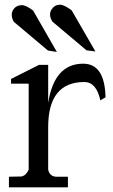

<svg xmlns="http://www.w3.org/2000/svg" viewBox="-20 -797 479 817"><path d="M121 -752Q91 -775 73 -775Q54 -775 42 -763Q30 -750 30 -735Q30 -719 39 -704L184 -582L222 -576Q121 -752 121 -752ZM285 -753Q253 -777 235 -777Q217 -777 205 -764Q193 -751 193 -736Q193 -720 203 -705L348 -583L386 -578ZM334 -526Q211 -526 185 -359V-521H146L27 -461V-441H102V-75Q91 -50 71 -46L18 -45V0H269V-45H221Q192 -45 185 -75V-256Q185 -448 339 -448Q390 -448 407 -370L429 -383Q426 -526 334 -526Z"/></svg>

Font: Sawarabi Mincho
Style: Regular
Weight: 400
Version: Version 1.082; ttfautohint (v1.8.4.7-5d5b)